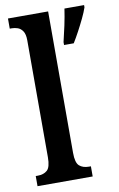

<svg xmlns="http://www.w3.org/2000/svg" viewBox="-86 -808 531 857"><g transform="rotate(-10 179.0 -380.0)"><path d="M13 0V-46H23Q49 -46 65 -60Q81 -74 81 -119V-649Q81 -677 71.5 -691Q62 -705 48.5 -709.5Q35 -714 23 -714H13V-760H195V-119Q195 -74 211 -60Q227 -46 254 -46H263V0ZM239 -613Q247 -645 255.5 -685Q264 -725 269 -760H358V-750Q351 -729 338 -702Q325 -675 310.5 -648Q296 -621 283 -600H239Z"/></g></svg>

Font: Noto Serif Tamil ExtraCondensed SemiBold
Style: Italic
Weight: 600
Width: 2
Italic angle: -12°
Designer: Indian Type Foundry, Tom Grace, and the Monotype Design Team
Foundry: Monotype Imaging Inc.
Version: Version 2.003; ttfautohint (v1.8.4.7-5d5b)